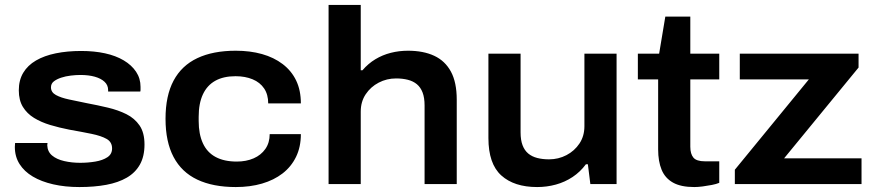

<svg xmlns="http://www.w3.org/2000/svg" viewBox="-20 -744 3532 776"><path d="M301 12Q243 12 195 1Q147 -10 112.5 -30.5Q78 -51 59 -81Q40 -111 40 -150Q40 -155 40.5 -159Q41 -163 41 -166H172Q172 -164 171.5 -161.5Q171 -159 171 -157Q172 -131 190.5 -115.5Q209 -100 239.5 -93Q270 -86 304 -86Q336 -86 365.5 -91Q395 -96 414 -108.5Q433 -121 433 -144Q433 -170 411 -182.5Q389 -195 350 -203Q311 -211 260 -220Q219 -228 182.5 -239Q146 -250 117.5 -267.5Q89 -285 72.5 -312Q56 -339 56 -379Q56 -420 74 -450Q92 -480 125.5 -499.5Q159 -519 205.5 -528.5Q252 -538 308 -538Q361 -538 404.5 -528.5Q448 -519 480 -500Q512 -481 530 -454Q548 -427 548 -393Q548 -387 548 -382Q548 -377 547 -374H417V-380Q417 -400 402.5 -413.5Q388 -427 363 -434Q338 -441 305 -441Q287 -441 266 -438.5Q245 -436 227 -430Q209 -424 197.5 -415Q186 -406 186 -391Q186 -371 206 -360Q226 -349 259 -342Q292 -335 331 -327Q374 -319 416 -309Q458 -299 491 -282.5Q524 -266 544 -237Q564 -208 564 -160Q564 -112 545.5 -79Q527 -46 492.5 -26Q458 -6 409.5 3Q361 12 301 12Z M933 12Q841 12 777.5 -18Q714 -48 681.5 -109.5Q649 -171 649 -264Q649 -357 681.5 -418Q714 -479 777.5 -509Q841 -539 933 -539Q991 -539 1039 -525.5Q1087 -512 1122.5 -485Q1158 -458 1177 -418.5Q1196 -379 1196 -326H1064Q1064 -362 1047.5 -386.5Q1031 -411 1001 -423.5Q971 -436 932 -436Q883 -436 850 -417.5Q817 -399 800 -362.5Q783 -326 783 -272V-255Q783 -202 800 -165Q817 -128 851.5 -109.5Q886 -91 937 -91Q975 -91 1005 -104Q1035 -117 1052.5 -142Q1070 -167 1070 -202H1196Q1196 -150 1176.5 -110Q1157 -70 1122 -43Q1087 -16 1039 -2Q991 12 933 12Z M1308 0V-724H1438V-460H1445Q1468 -487 1497 -504.5Q1526 -522 1559.5 -530.5Q1593 -539 1629 -539Q1691 -539 1735 -518.5Q1779 -498 1802.5 -454.5Q1826 -411 1826 -341V0H1696V-318Q1696 -349 1688 -370Q1680 -391 1665 -403.5Q1650 -416 1628.5 -421.5Q1607 -427 1581 -427Q1543 -427 1510.5 -410Q1478 -393 1458 -363Q1438 -333 1438 -293V0Z M2151 12Q2058 12 2006 -35Q1954 -82 1954 -186V-527H2084V-209Q2084 -178 2092 -157Q2100 -136 2115 -123.5Q2130 -111 2151.5 -105.5Q2173 -100 2199 -100Q2237 -100 2269.5 -117Q2302 -134 2322 -164Q2342 -194 2342 -234V-527H2472V0H2366L2356 -80H2348Q2325 -49 2294 -28.5Q2263 -8 2226.5 2Q2190 12 2151 12Z M2786 12Q2732 12 2700 -6Q2668 -24 2654 -58Q2640 -92 2640 -140V-423H2558V-527H2644L2669 -677H2770V-527H2887V-423H2770V-151Q2770 -122 2782.5 -107Q2795 -92 2829 -92H2887V-5Q2875 0 2857 3.5Q2839 7 2820 9.5Q2801 12 2786 12Z M2950 0V-58L3249 -423H2970V-527H3450V-471L3149 -104H3462V0Z"/></svg>

Font: Archivo SemiBold SemiExpanded
Style: Regular
Weight: 600
Width: 6
Version: Version 2.001